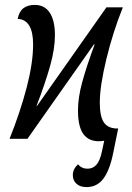

<svg xmlns="http://www.w3.org/2000/svg" viewBox="-20 -566 538 783"><path d="M277 148Q277 124 298 104Q313 122 337 122Q359 122 373.5 105.5Q388 89 396 50L405 8Q391 10 383 10Q341 10 319.5 -20Q298 -50 298 -116Q298 -167 315 -230Q332 -293 366 -385H363L92 0H19Q63 -110 89 -210Q115 -310 115 -385Q115 -486 52 -489Q58 -519 75.5 -532.5Q93 -546 122 -546Q162 -546 183 -514Q204 -482 204 -422Q204 -367 184.5 -297.5Q165 -228 129 -134H131L414 -536H481Q441 -437 414 -326Q387 -215 387 -147Q387 -90 404.5 -65.5Q422 -41 462 -42L442 56Q428 127 402 162Q376 197 333 197Q307 197 292 183.5Q277 170 277 148Z"/></svg>

Font: Noto Serif Cond
Style: Italic
Weight: 400
Width: 3
Italic angle: -12°
Designer: Monotype Design Team
Foundry: Monotype Imaging Inc.
Version: Version 1.001